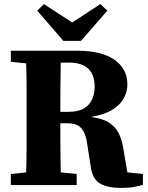

<svg xmlns="http://www.w3.org/2000/svg" viewBox="-20 -905 723 939"><path d="M317 -599H277Q276 -537 275.5 -475.5Q275 -414 275 -358H313Q363 -358 391 -375Q419 -392 431 -420Q443 -448 443 -480Q443 -599 317 -599ZM33 -603V-657H358Q476 -657 539.5 -613Q603 -569 603 -491Q603 -458 586 -425.5Q569 -393 530 -368.5Q491 -344 424 -333Q481 -326 513 -305.5Q545 -285 561 -252.5Q577 -220 584 -173L603 -62L679 -54V0Q655 5 639 8.5Q623 12 607.5 13Q592 14 569 14Q505 14 468.5 -8Q432 -30 424 -88L406 -204Q399 -254 377.5 -278Q356 -302 311 -302H275Q275 -238 275.5 -179Q276 -120 277 -62L355 -54V0H33V-54L108 -62Q110 -123 110 -185Q110 -247 110 -310V-347Q110 -409 110 -471.5Q110 -534 108 -595ZM195 -885 333 -795 471 -885 505 -853 376 -705H290L162 -853Z"/></svg>

Font: Source Serif Pro
Style: Bold
Weight: 700
Designer: Frank Grießhammer
Foundry: Adobe Systems Incorporated
Version: Version 3.001;hotconv 1.0.111;makeotfexe 2.5.65597